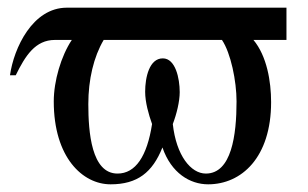

<svg xmlns="http://www.w3.org/2000/svg" viewBox="-20 -470 802 500"><path d="M726 -366V-450H154C65 -450 16 -345 6 -274H21C46 -325 72 -366 123 -366H167C139 -324 120 -259 120 -206C120 -60 195 10 268 10C338 10 377 -21 403 -86C426 -19 475 10 522 10C609 10 686 -60 686 -204C686 -258 675 -324 640 -366ZM558 -366C581 -332 596 -259 596 -206C596 -118 583 -18 516 -18C477 -18 439 -65 430 -147C440 -173 448 -206 448 -230C448 -266 437 -318 404 -318C369 -318 358 -269 358 -231C358 -204 367 -172 376 -147C363 -63 333 -18 286 -18C218 -18 210 -126 210 -199C210 -263 224 -322 250 -366Z"/></svg>

Font: STIX Math
Style: Regular
Weight: 400
Designer: MicroPress Inc., with final additions and corrections provided by Coen Hoffman, Elsevier (retired)
Version: Version 1.1.0